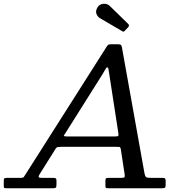

<svg xmlns="http://www.w3.org/2000/svg" viewBox="-70 -1000 990 1020"><path d="M-50 -17V-36Q-50 -47 -48 -51Q-46 -55 -35 -55H39Q53 -55 56.2 -59.5Q59.5 -64 64.5 -72L496 -751Q500.5 -758 504.8 -761.5Q509 -765 521.5 -765H554Q567.5 -765 571.8 -761.8Q576 -758.5 578 -747L697.5 -80Q701 -62 707.2 -58.5Q713.5 -55 735 -55H793Q804 -55 807 -51.8Q810 -48.5 810 -37V-17Q810 -6 806.2 -3Q802.5 0 791 0H503Q493.5 0 491.8 -3.5Q490 -7 490 -16.5V-39Q490 -51 493.8 -53Q497.5 -55 509.5 -55H570Q586.5 -55 590.5 -58Q594.5 -61 592 -75L572 -206Q570 -219 563.8 -219.5Q557.5 -220 543 -220H256Q243.5 -220 236.8 -218.8Q230 -217.5 225.5 -210L139 -72Q134 -64 135.8 -59.5Q137.5 -55 153 -55H213Q221.5 -55 225.8 -52.5Q230 -50 230 -41V-19Q230 -6.5 226.5 -3.2Q223 0 210 0H-36Q-47.5 0 -48.8 -3Q-50 -6 -50 -17ZM473.5 -604 281.5 -299Q274 -287 269.8 -281Q265.5 -275 289 -275H538Q557 -275 558.8 -278.5Q560.5 -282 558 -298L510.5 -606Q507.5 -625.5 506 -633.8Q504.5 -642 499 -642Q495 -642 489 -630.5Q483 -619 473.5 -604ZM447.5 -960Q457.5 -977.5 478.5 -979.8Q499.5 -982 513.5 -968L610.5 -873.5Q619.5 -864.5 611 -855.5L594 -837.5Q590 -833 587.2 -832Q584.5 -831 579 -834.5L461 -903.5Q448.5 -911 442.5 -926.2Q436.5 -941.5 447.5 -960Z"/></svg>

Font: Besley
Style: Italic
Weight: 400
Italic angle: -13°
Designer: Owen Earl
Foundry: indestructible type*
Version: Version 4.000; ttfautohint (v1.8.4.7-5d5b)